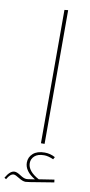

<svg xmlns="http://www.w3.org/2000/svg" viewBox="-173 -774 484 1038"><g transform="rotate(10 68.5 -255.0)"><path d="M113 -734V0H93V-732ZM199 181 201 196 72 217Q51 220 47 220Q31 220 9 206Q-13 192 -22 192Q-41 192 -59 224L-69 218Q-45 176 -20 176Q-7 176 14 190Q35 204 49 204Q58 204 68 202L95 198Q36 163 36 116Q36 86 58.5 66Q81 46 122 46Q153 46 180 61L173 74Q144 61 122 61Q87 61 69.5 77Q52 93 52 116Q52 160 115 194Z"/></g></svg>

Font: FiraGO Thin
Style: Regular
Weight: 100
Designer: bBox Type
Foundry: bBox Type GmbH
Version: Version 1.001;PS 001.001;hotconv 1.0.88;makeotf.lib2.5.64775